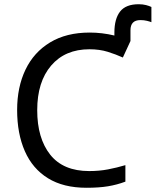

<svg xmlns="http://www.w3.org/2000/svg" viewBox="-20 -878 736 908"><path d="M636 -858Q655 -858 670.5 -854Q686 -850 696 -845V-773Q689 -776 675 -779.5Q661 -783 644 -783Q597 -783 597 -735V-684L561 -606Q528 -621 489.5 -633Q451 -645 403 -645Q288 -645 222 -568Q156 -491 156 -357Q156 -224 217.5 -146.5Q279 -69 402 -69Q449 -69 491 -77Q533 -85 573 -97V-19Q533 -4 490.5 3Q448 10 389 10Q280 10 207 -35Q134 -80 97.5 -163Q61 -246 61 -358Q61 -466 100.5 -548.5Q140 -631 217 -677.5Q294 -724 404 -724Q463 -724 521 -710V-724Q521 -789 548 -823.5Q575 -858 636 -858Z"/></svg>

Font: TSCustom
Style: Regular
Weight: 400
Designer: Monotype Design Team
Foundry: Monotype Imaging Inc.
Version: Version 2.004; ttfautohint (v1.8.3) -l 8 -r 50 -G 200 -x 14 